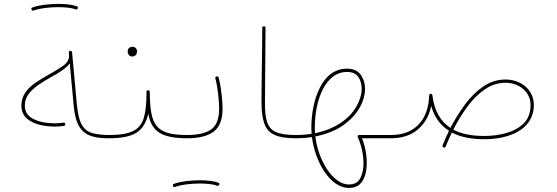

<svg xmlns="http://www.w3.org/2000/svg" viewBox="-20 -718 2837 978"><path d="M88.9 -181.2C88.9 -155.3 96.7 -134.3 112.8 -118.2C144.5 -86.4 200.7 -73.2 262.7 -73.2C277.8 -73.2 291 -74.7 305.2 -76.7C310.1 -77.1 312.5 -80.1 312.5 -84.5V-85.9C312 -90.8 309.1 -93.3 304.7 -93.3H303.2C289.1 -91.3 276.4 -89.8 262.7 -89.8C217.3 -89.8 179.7 -97.2 150.4 -111.8C121.1 -126.5 106.4 -148.9 106.4 -179.7C106.4 -202.6 113.3 -223.1 126.5 -240.2C152.8 -274.4 196.8 -300.8 239.3 -324.7C278.8 -346.7 316.4 -368.7 335.4 -395.5L355 -182.6C359.4 -133.8 369.1 -97.2 383.8 -73.2C413.1 -24.9 462.9 -13.7 536.6 -13.7H537.1C542.5 -13.7 545.4 -16.6 545.4 -22C545.4 -27.3 542.5 -30.3 537.1 -30.3H536.6C502 -30.3 473.6 -33.7 450.7 -40C427.7 -46.4 409.7 -60.1 397 -82C384.3 -104 376 -138.2 371.6 -184.6L347.2 -451.7C346.7 -456.5 343.8 -459 339.4 -459H337.9C333 -458.5 330.6 -455.6 330.6 -451.2V-449.7L332 -432.6C331.5 -413.6 321.3 -397 301.3 -382.8C281.2 -368.7 257.8 -354 231.9 -339.8C209.5 -327.6 187.5 -314 165.5 -299.8C121.6 -270.5 88.9 -233.4 88.9 -181.2ZM140.6 -669.4C142.1 -665.5 144.5 -663.6 147.5 -663.6C148.9 -663.6 149.9 -664.1 151.4 -664.6C182.1 -675.8 231.4 -681.6 276.9 -681.6C313.5 -681.6 347.2 -677.7 365.2 -670.4C366.2 -669.9 367.2 -669.4 368.2 -669.4C370.6 -669.4 374.5 -671.9 376 -675.3C376.5 -676.8 377 -678.2 377 -679.2C377 -682.6 375 -684.6 371.1 -686C349.1 -694.3 314 -698.2 276.9 -698.2C230.5 -698.2 179.2 -692.4 145.5 -680.2C141.6 -679.2 139.6 -677.2 139.6 -673.8C139.6 -672.4 140.1 -670.9 140.6 -669.4Z M528.3 -22C528.3 -16.6 531.2 -13.7 537.1 -13.7C600.1 -13.7 646 -23.4 675.8 -42.5C705.6 -61.5 725.1 -93.8 735.4 -139.2C743.2 -92.8 762.2 -60.5 792 -42C821.8 -22.9 868.7 -13.7 932.6 -13.7H933.1C938.5 -13.7 941.4 -16.6 941.4 -22C941.4 -27.3 938.5 -30.3 933.1 -30.3H932.6C767.6 -30.3 745.1 -84.5 742.7 -250C742.7 -254.9 740.2 -257.8 735.4 -258.3C729 -258.3 726.1 -255.4 726.1 -249.5V-239.3C726.1 -189 721.7 -147.9 712.4 -117.2C703.1 -85.9 684.6 -63.5 657.7 -50.3C630.4 -37.1 590.3 -30.3 537.1 -30.3C531.2 -30.3 528.3 -27.3 528.3 -22ZM630.4 -458C630.4 -453.6 630.9 -449.7 631.8 -446.3C634.3 -438 641.1 -430.2 653.3 -430.2C672.4 -430.2 678.2 -445.3 678.2 -457C678.2 -461.4 676.8 -465.8 674.3 -469.7C669.9 -476.1 663.6 -479.5 654.8 -479.5C638.7 -479.5 630.4 -468.3 630.4 -458Z M924.8 -22C924.8 -16.6 927.7 -13.7 933.1 -13.7C993.2 -13.7 1038.6 -24.9 1068.8 -47.9C1098.6 -70.3 1113.8 -109.4 1113.8 -165.5C1113.8 -199.2 1106.9 -273.9 1093.8 -322.8C1092.3 -327.1 1089.8 -329.1 1086.4 -329.1C1085.4 -329.1 1084.5 -329.1 1083 -328.6C1078.6 -327.1 1076.7 -324.7 1076.7 -321.3C1076.7 -320.3 1076.7 -319.3 1077.1 -317.9C1090.3 -270 1096.2 -196.8 1096.2 -165.5C1096.2 -113.8 1083 -78.1 1056.2 -59.1C1029.3 -40 988.3 -30.3 933.1 -30.3C927.7 -30.3 924.8 -27.3 924.8 -22ZM861.3 229C862.8 232.9 865.2 234.9 868.2 234.9C869.6 234.9 870.6 234.4 872.1 233.9C902.8 222.7 952.1 216.8 997.6 216.8C1034.2 216.8 1067.9 220.7 1085.9 228C1086.9 228.5 1087.9 229 1088.9 229C1091.3 229 1095.2 226.6 1096.7 223.1C1097.2 221.7 1097.7 220.2 1097.7 219.2C1097.7 215.8 1095.7 213.9 1091.8 212.4C1069.8 204.1 1034.7 200.2 997.6 200.2C951.2 200.2 899.9 206.1 866.2 218.3C862.3 219.2 860.4 221.2 860.4 224.6C860.4 226.1 860.8 227.5 861.3 229Z M1312 -194.3C1312 -149.9 1316.9 -114.3 1326.7 -87.9C1345.7 -34.7 1393.1 -13.7 1486.3 -13.7H1486.8C1492.2 -13.7 1495.1 -16.6 1495.1 -22C1495.1 -27.3 1492.2 -30.3 1486.8 -30.3H1486.3C1441.9 -30.3 1408.2 -35.2 1385.7 -45.4C1340.8 -64.9 1329.6 -110.8 1329.6 -194.3C1329.6 -251.5 1330.1 -314.5 1331.1 -382.3C1332 -450.2 1332.5 -514.6 1332.5 -575.7C1332.5 -581.1 1329.6 -584 1324.2 -584C1318.8 -584 1315.9 -581.1 1315.9 -575.7C1315.9 -455.6 1312 -307.1 1312 -194.3Z M1478.5 -22C1478.5 -16.6 1481.4 -13.7 1486.8 -13.7C1515.1 -13.7 1542.5 -15.6 1568.8 -20C1584.5 106 1661.1 239.3 1757.3 239.3C1780.3 239.3 1798.8 233.4 1812 221.2C1838.4 196.8 1848.1 154.8 1848.1 113.3C1848.1 68.8 1838.9 22 1823.7 -13.7H1970.2C1975.6 -13.7 1978.5 -16.6 1978.5 -22C1978.5 -27.3 1975.6 -30.3 1970.2 -30.3H1810.5C1804.7 -30.3 1801.8 -27.8 1801.8 -22.5C1801.8 -21.5 1802.2 -20 1802.7 -18.1C1818.8 15.1 1831.5 66.4 1831.5 113.3C1831.5 144 1826.2 169.4 1814.9 190.4C1803.7 211.4 1784.2 221.7 1757.3 221.7C1675.8 221.7 1600.6 99.1 1586.4 -22.9C1641.6 -34.2 1688.5 -52.7 1726.1 -78.6C1801.3 -130.9 1839.4 -201.7 1839.4 -266.6C1839.4 -293 1832 -316.4 1817.4 -337.4C1802.7 -357.9 1779.3 -368.2 1747.6 -368.2C1684.6 -368.2 1639.2 -330.6 1609.9 -272.5C1580.1 -213.9 1565.9 -140.1 1565.9 -66.4C1565.9 -56.6 1566.4 -46.9 1567.4 -36.6C1541.5 -32.2 1514.6 -30.3 1486.8 -30.3C1481.4 -30.3 1478.5 -27.3 1478.5 -22ZM1583.5 -66.4C1583.5 -213.4 1639.6 -351.6 1747.6 -351.6C1773.4 -351.6 1792.5 -343.3 1804.7 -326.7C1816.4 -310.1 1822.3 -290 1822.3 -266.6C1822.3 -237.8 1813.5 -208 1796.4 -177.2C1761.2 -114.7 1690.4 -61 1584.5 -39.6C1584 -48.8 1583.5 -57.6 1583.5 -66.4Z M1961.9 -22C1961.9 -16.6 1964.8 -13.7 1970.2 -13.7C2026.9 -13.7 2072.8 -28.3 2107.9 -58.1C2143.1 -87.9 2166 -127.9 2176.3 -178.2C2192.4 -122.1 2222.7 -79.6 2267.1 -51.8C2254.9 -26.9 2244.6 -2.4 2234.9 21C2234.4 22.5 2233.9 23.9 2233.9 25.4C2233.9 28.8 2235.4 30.8 2238.8 32.2C2240.2 33.2 2241.7 33.7 2243.2 33.7C2246.6 33.7 2249 31.7 2250.5 27.8C2259.8 4.9 2270 -19 2281.7 -43C2324.7 -20 2379.9 -8.8 2446.8 -8.8C2570.3 -8.8 2699.2 -55.7 2699.2 -183.6C2699.2 -261.7 2631.8 -313 2555.7 -313C2514.2 -313 2476.1 -301.3 2441.4 -277.3C2406.7 -253.4 2375.5 -222.2 2347.7 -184.6C2319.8 -147 2295.4 -107.4 2274.4 -66.4C2222.7 -100.1 2191.9 -155.3 2182.6 -232.4C2182.6 -232.9 2182.6 -233.4 2182.1 -233.9V-234.4C2180.7 -238.3 2178.2 -240.2 2174.8 -240.2C2174.3 -240.2 2173.3 -240.2 2172.4 -239.7C2170.4 -239.3 2168.9 -238.3 2168 -236.8H2167.5C2167 -236.3 2167 -235.8 2166.5 -235.4V-234.4C2166 -233.9 2166 -233.4 2166 -232.4V-231.9C2164.1 -169.4 2146.5 -120.1 2112.8 -84.5C2079.1 -48.3 2031.2 -30.3 1970.2 -30.3C1964.8 -30.3 1961.9 -27.3 1961.9 -22ZM2555.7 -296.4C2622.1 -296.4 2682.6 -251.5 2682.6 -183.6C2682.6 -144.5 2671.4 -113.3 2648.4 -90.3C2625.5 -67.4 2595.7 -50.8 2559.6 -40.5C2523.4 -30.3 2485.8 -25.4 2446.8 -25.4C2381.8 -25.4 2329.6 -36.1 2289.1 -57.6C2309.1 -97.7 2332.5 -135.7 2358.9 -172.4C2385.3 -209 2415 -238.8 2447.8 -261.7C2480.5 -284.7 2516.6 -296.4 2555.7 -296.4Z"/></svg>

Font: Mikhak Thin
Style: Regular
Weight: 100
Designer: Amin Abedi
Version: Version 3.2